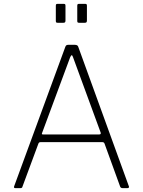

<svg xmlns="http://www.w3.org/2000/svg" viewBox="-20 -974 740 994"><path d="M53 -9 318 -731Q320 -737 323.5 -739.5Q327 -742 334 -742H367Q382 -742 385 -732L647 -10L648 -7Q648 0 639 0H615Q605 0 602 -8L521 -231Q518 -238 511 -238H189Q182 -238 179 -231L96 -7Q95 0 85 0H60Q50 0 53 -9ZM494 -278Q504 -278 501 -288L358 -678Q355 -688 351 -688Q348 -688 343 -677L198 -286Q196 -281 197 -279.5Q198 -278 203 -278ZM319 -868Q319 -861 316.5 -858.5Q314 -856 307 -856H280Q273 -856 271 -858Q269 -860 269 -866V-944Q269 -950 271 -952Q273 -954 278 -954H310Q315 -954 317 -952Q319 -950 319 -944ZM430 -868Q430 -861 427.5 -858.5Q425 -856 418 -856H391Q384 -856 382 -858Q380 -860 380 -866V-944Q380 -950 382 -952Q384 -954 389 -954H421Q426 -954 428 -952Q430 -950 430 -944Z"/></svg>

Font: Libre Franklin Thin
Style: Regular
Weight: 250
Designer: Pablo Impallari, Rodrigo Fuenzalida
Foundry: Impallari Type
Version: Version 1.002; ttfautohint (v1.5)